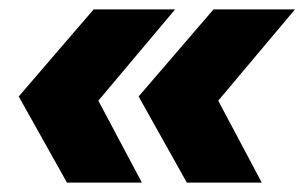

<svg xmlns="http://www.w3.org/2000/svg" viewBox="-20 -473 650 410"><path d="M123 -83 20 -267 180 -453H354L190 -258L283 -83ZM379 -83 276 -267 436 -453H610L446 -258L539 -83Z"/></svg>

Font: Mulish ExtraBlack
Style: Italic
Weight: 1000
Italic angle: -9°
Designer: Vernon Adams
Foundry: Vernon Adams
Version: Version 3.603; ttfautohint (v1.8.3)